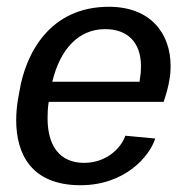

<svg xmlns="http://www.w3.org/2000/svg" viewBox="-20 -536 573 572"><path d="M33.3 -238.3C30 -218.3 28.3 -197.5 28.3 -177.5C28.3 -79.2 71.7 15.8 220 15.8C351.7 15.8 425 -69.2 442.5 -123.3L353.3 -131.7C341.7 -95.8 297.5 -50.8 230.8 -50.8C158.3 -50.8 121.7 -100.8 121.7 -184.2C121.7 -199.2 122.5 -215 125 -232.5H467.5C475 -255 481.7 -277.5 485 -300C487.5 -313.3 488.3 -325.8 488.3 -339.2C488.3 -434.2 430.8 -515.8 304.2 -515.8C128.3 -515.8 55.8 -376.7 37.5 -261.7ZM135.8 -292.5C159.2 -390 214.2 -449.2 293.3 -449.2C356.7 -449.2 400 -413.3 400 -338.3C400 -326.7 399.2 -314.2 396.7 -300.8C396.7 -298.3 395.8 -295 395.8 -292.5Z"/></svg>

Font: Boon Medium
Style: Italic
Weight: 500
Italic angle: -9°
Designer: Sungsit Sawaiwan
Foundry: FontUni
Version: Version 3.0